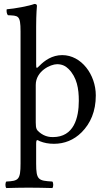

<svg xmlns="http://www.w3.org/2000/svg" viewBox="-20 -718 542 972"><path d="M161 -288C161 -358 235.5 -393 269 -393C294 -393 312 -384 327 -369C370 -326 379 -268 379 -208C379 -121 354 -24 248 -24C233.8 -24 206.3 -25.2 178 -49.6C166 -60 161 -66.2 161 -98ZM84 -559V110C84 193 73 198 12 201C6 207 6 228 12 234C54 233 80 232 124 232C171 232 202 233 245 234C251 228 251 207 245 201C174 197 163 193 163 110V10C163 -18 171 -7.4 182 -3C202.8 5.4 225.6 10 253 10C306 10 354 -9 393 -48C438 -93 465 -154 465 -235C465 -340 392 -439 295 -439C243.5 -439 205.4 -411.2 180 -385.3C165 -370 163 -370 163 -392V-583C163 -648 167 -688 167 -688C167 -695 163 -698 154 -698C129 -688 54 -674 14 -671C12 -663 14 -647 20 -641C72 -638 84 -643 84 -559Z"/></svg>

Font: Libertinus Math
Style: Regular
Weight: 400
Designer: Philipp H. Poll
Foundry: Khaled Hosny
Version: Version 6.2